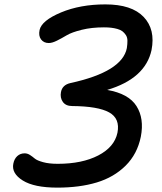

<svg xmlns="http://www.w3.org/2000/svg" viewBox="-20 -815 740 878"><path d="M242.2 43Q136.2 43 84 10.3Q31.7 -22.5 41 -66.9Q45.4 -88.9 59.1 -101.3Q72.8 -113.8 92.8 -113.8Q105.5 -113.8 117.2 -106.2Q128.9 -98.6 139.2 -89.8Q149.4 -81.1 176.8 -73.5Q204.1 -65.9 244.1 -65.9Q355.5 -65.9 429.4 -104.2Q503.4 -142.6 517.1 -208Q529.8 -272.9 479.2 -301Q428.7 -329.1 310.1 -330.1Q280.8 -330.1 267.3 -349.1Q253.9 -368.2 258.8 -394Q265.1 -426.8 301.8 -435.1Q539.1 -486.8 560.1 -595.2Q563 -614.7 562.7 -629.4Q562.5 -644 555.7 -654.5Q548.8 -665 539.8 -671.9Q530.8 -678.7 516.8 -682.6Q502.9 -686.5 488.3 -688.2Q473.6 -689.9 455.1 -689.9Q398.9 -689.9 353.8 -678.7Q308.6 -667.5 285.9 -654.1Q263.2 -640.6 241 -629.4Q218.8 -618.2 203.1 -618.2Q180.2 -618.2 167.7 -634.8Q155.3 -651.4 161.1 -678.2Q170.9 -721.2 259 -758.1Q347.2 -794.9 461.9 -794.9Q582.5 -794.9 637 -737.5Q691.4 -680.2 672.9 -585.9Q644.5 -455.6 470.2 -403.8Q568.4 -386.7 604.2 -329.8Q640.1 -272.9 624 -189.9Q607.9 -110.4 554.4 -57.4Q501 -4.4 422.6 19.3Q344.2 43 242.2 43Z"/></svg>

Font: Shantell Sans Irregular Bouncy
Style: Italic
Weight: 500
Italic angle: -11.31°
Designer: Stephen Nixon, Anya Danilova, Shantell Martin
Foundry: Arrow Type
Version: Version 1.006;[9816181b4]